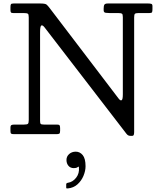

<svg xmlns="http://www.w3.org/2000/svg" viewBox="-20 -770 915 1102"><path d="M117 -695C128.7 -695 136.2 -693.8 139.8 -691.5C143.2 -689.2 145 -682.2 145 -670.5V-80.5C145 -69.2 143.3 -62.1 140 -59.2C136.7 -56.4 129.2 -55 117.5 -55H63C55.3 -55 49.6 -54.1 45.8 -52.2C41.9 -50.4 40 -45.2 40 -36.5V-18.5C40 -10.2 41.3 -5 44 -3C46.7 -1 52.3 0 61 0H304C312.3 0 317.9 -1.1 320.8 -3.2C323.6 -5.4 325 -10.8 325 -19.5V-34.5C325 -41.8 324.1 -47.1 322.2 -50.2C320.4 -53.4 315.7 -55 308 -55H232C222.3 -55 216.2 -56.2 213.8 -58.8C211.2 -61.2 210 -67.2 210 -76.5V-583.5C210 -608.2 212.5 -621.6 217.5 -623.8C222.5 -625.9 228.7 -622.2 236 -612.5L705.5 -2.5C708.8 1.8 712.3 5 716 7C719.7 9 725.3 10 733 10H736C742.7 10 746.7 7.8 748 3.2C749.3 -1.2 750 -6.5 750 -12.5V-669.5C750 -680.5 751.4 -687.5 754.2 -690.5C757.1 -693.5 763.7 -695 774 -695H837C845.7 -695 850.8 -696.6 852.5 -699.8C854.2 -702.9 855 -708.7 855 -717V-735.5C855 -742.8 852.4 -747.1 847.2 -748.2C842.1 -749.4 836.3 -750 830 -750H599C588.7 -750 582.1 -747.8 579.2 -743.2C576.4 -738.8 575 -731.5 575 -721.5V-710.5C575 -702.2 579 -697.5 587 -696.5C595 -695.5 602.7 -695 610 -695H659C669.7 -695 676.7 -693.8 680 -691.5C683.3 -689.2 685 -682.5 685 -671.5V-228.5C685 -208.5 682.7 -197.2 678 -194.8C673.3 -192.2 667.7 -195.3 661 -204L266 -722.5C258.3 -732.8 251.9 -740 246.8 -744C241.6 -748 229.3 -750 210 -750H58C49.3 -750 44.2 -748.4 42.5 -745.2C40.8 -742.1 40 -736.2 40 -727.5V-712.5C40 -705.8 41 -701.2 43 -698.8C45 -696.2 49.7 -695 57 -695ZM361.5 148C361.5 161.3 365.2 172.5 372.8 181.5C380.2 190.5 390.7 195 404 195C413 195 419.8 193.3 424.5 190C426.8 188.3 428.8 187.2 430.2 186.5C431.8 185.8 432.7 187.2 433 190.5C435.3 213.5 430 233.3 417 250C404 266.7 388.3 276.3 370 279C363.3 280 360 283 360 288V305.5C360 308.8 360.8 310.8 362.2 311.2C363.8 311.8 366 311.8 369 311.5C391 309.5 409.6 301.7 424.8 288C439.9 274.3 451.4 258 459.2 239C467.1 220 471 201.7 471 184C471 154.7 465.6 133.4 454.8 120.2C443.9 107.1 430.7 100.5 415 100.5C399.7 100.5 386.9 105.1 376.8 114.2C366.6 123.4 361.5 134.7 361.5 148Z"/></svg>

Font: Besley*
Style: Regular
Weight: 400
Designer: Owen Earl
Foundry: indestructible type*
Version: Version 3.000; ttfautohint (v1.8.3)